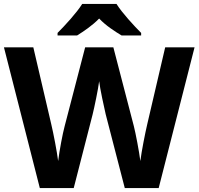

<svg xmlns="http://www.w3.org/2000/svg" viewBox="-20 -954 1007 974"><path d="M571 -934H397C369 -889 309 -824 272 -787V-774H371C406 -796 448 -824 483 -860C517 -824 562 -795 597 -774H696V-787C660 -823 599 -889 571 -934ZM967 -714H818L727 -324C716 -277 698 -186 692 -137C686 -185 668 -279 659 -314L555 -714H412L308 -314C298 -278 281 -187 275 -137C269 -185 251 -278 240 -324L149 -714H0L182 0H354L450 -374C458 -406 479 -506 483 -542C487 -506 509 -404 516 -375L613 0H785Z"/></svg>

Font: Noto Sans Javanese
Style: Bold
Weight: 700
Designer: Monotype Design Team
Foundry: Monotype Imaging Inc.
Version: Version 2.005